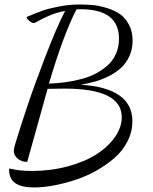

<svg xmlns="http://www.w3.org/2000/svg" viewBox="-20 -740 676 847"><path d="M564.9 -561Q564.9 -523.4 550.8 -492.4Q536.6 -461.4 514.4 -440.9Q492.2 -420.4 460.7 -404.5Q429.2 -388.7 399.7 -380.4Q370.1 -372.1 335.9 -366.2Q564 -352.1 564 -205.1Q564 -158.2 542.2 -116Q520.5 -73.7 484.6 -42.7Q448.7 -11.7 403.3 13.7Q357.9 39.1 309.1 54.7Q260.3 70.3 214.6 78.6Q168.9 86.9 130.9 86.9Q74.7 86.9 47.4 67.9Q20 48.8 20 6.8Q20 3.9 24.9 3.9Q26.9 3.9 36.6 6.3Q46.4 8.8 67.9 11.5Q89.4 14.2 119.1 14.2Q203.1 14.2 278.1 -5.9Q353 -25.9 404.8 -58.8Q456.5 -91.8 486.8 -135Q517.1 -178.2 517.1 -223.1Q517.1 -349.1 265.1 -349.1Q252 -349.1 226.1 -348.6Q200.2 -348.1 189.9 -348.1Q175.8 -298.8 145.8 -189.7Q115.7 -80.6 100.1 -25.9Q75.2 -25.9 58.1 -40Q41 -54.2 41 -74.2Q41 -81.5 43.2 -90.6Q45.4 -99.6 49.8 -113.8Q54.2 -127.9 55.2 -130.9Q71.8 -185.1 99.6 -268.8Q127.4 -352.5 177.5 -483.6Q227.5 -614.7 267.1 -691.9Q230.5 -685.1 198.7 -671.6Q167 -658.2 150.1 -648.2Q133.3 -638.2 128.9 -638.2Q121.1 -638.2 109.1 -647.9Q97.2 -657.7 97.2 -665Q141.6 -683.6 167.2 -692.9Q192.9 -702.1 239.3 -711.2Q285.6 -720.2 334 -720.2Q364.7 -720.2 392.6 -717.3Q420.4 -714.4 453.4 -704.1Q486.3 -693.8 509.8 -677.2Q533.2 -660.6 549.1 -630.9Q564.9 -601.1 564.9 -561ZM335.9 -699.2Q322.8 -699.2 316.9 -698.2Q258.3 -583 195.8 -371.1Q233.9 -372.6 269.5 -377.4Q305.2 -382.3 340.8 -391.8Q376.5 -401.4 405.3 -417Q434.1 -432.6 456.8 -453.6Q479.5 -474.6 492.2 -504.2Q504.9 -533.7 504.9 -568.8Q504.9 -699.2 335.9 -699.2Z"/></svg>

Font: Dancing Script OT
Style: Regular
Weight: 400
Foundry: Pablo Impallari. www.impallari.com
Version: Version 1.000